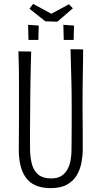

<svg xmlns="http://www.w3.org/2000/svg" viewBox="-20 -961 524 991"><path d="M242 10Q195 10 163 -4.5Q131 -19 112.5 -45.5Q94 -72 85.5 -108Q77 -144 77 -187Q77 -222 77.5 -266Q78 -310 78 -354Q78 -398 78 -432Q78 -477 78 -520Q78 -563 77.5 -606.5Q77 -650 75 -696L141 -695Q140 -662 139 -625.5Q138 -589 137.5 -553Q137 -517 136.5 -484.5Q136 -452 136 -426Q136 -397 135.5 -363.5Q135 -330 135 -298Q135 -266 135 -239.5Q135 -213 135 -198Q135 -150 144.5 -114.5Q154 -79 178 -59.5Q202 -40 244 -40Q277 -40 297 -53Q317 -66 328.5 -87.5Q340 -109 344.5 -134.5Q349 -160 349 -185Q349 -195 349.5 -228.5Q350 -262 350 -312.5Q350 -363 350 -424Q350 -488 348.5 -540.5Q347 -593 346 -634.5Q345 -676 344 -707L409 -706Q409 -673 408.5 -642.5Q408 -612 407.5 -580Q407 -548 406.5 -510Q406 -472 406 -422Q407 -337 407 -274.5Q407 -212 407 -189Q407 -157 400.5 -122Q394 -87 376.5 -57Q359 -27 326.5 -8.5Q294 10 242 10ZM276 -849 214 -851 132 -916 151 -941 245 -890 336 -939 356 -918ZM178 -755H127L125 -833L180 -829ZM360 -755H309L307 -833L362 -829Z"/></svg>

Font: Truculenta Light
Style: Regular
Weight: 300
Version: Version 1.002